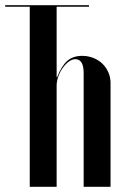

<svg xmlns="http://www.w3.org/2000/svg" viewBox="-25 -719 488 739"><path d="M317.5 -699H-5V-693H89.5V0H193V-389.5Q193 -407 199.5 -424.9Q206 -442.8 216.4 -457.5Q226.8 -472.2 239.6 -481.8Q252.5 -491.2 265.2 -491.2Q280.8 -491.2 288.9 -477.9Q297 -464.5 297 -437.2V0H400.5V-399.8Q400.5 -421.5 392 -440.8Q383.5 -460 368.9 -474.1Q354.2 -488.2 334 -496.1Q313.8 -504 291 -504Q256.5 -504 234.1 -484.8Q211.8 -465.5 195 -422.2H193V-452.2V-693H317.5Z"/></svg>

Font: Moniqa Black
Style: Regular
Weight: 900
Designer: Rajesh Rajput
Foundry: Rajesh Rajput
Version: Version 1.000